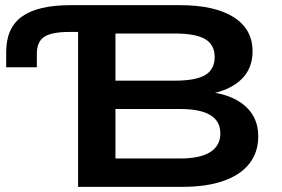

<svg xmlns="http://www.w3.org/2000/svg" viewBox="-20 -725 1096 745"><path d="M283 0V-601H249Q180 -601 151.5 -582Q123 -563 123 -517V-464H4V-523Q4 -617 65.5 -661Q127 -705 254 -705H677Q813 -705 886.5 -658.5Q960 -612 960 -526Q960 -459 916.5 -417Q873 -375 793 -360V-368Q853 -361 895 -338.5Q937 -316 959.5 -280.5Q982 -245 982 -195Q982 -134 947.5 -90Q913 -46 847 -23Q781 0 688 0ZM428 -110H677Q757 -110 796 -135Q835 -160 835 -207Q835 -255 796 -278.5Q757 -302 679 -302H428ZM428 -412H658Q740 -412 776.5 -434Q813 -456 813 -504Q813 -551 776.5 -573Q740 -595 657 -595H428Z"/></svg>

Font: Nunito Sans 10pt Expanded
Style: Bold
Weight: 700
Width: 7
Designer: Vernon Adams
Foundry: Vernon Adams
Version: Version 3.101;gftools[0.9.27]